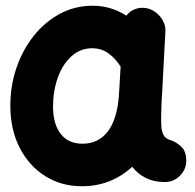

<svg xmlns="http://www.w3.org/2000/svg" viewBox="-20 -583 679 670"><path d="M555.2 52.2Q517.6 52.2 489.3 38.3Q460.9 24.4 441.4 -1Q367.2 66.9 266.1 66.9Q193.4 66.9 137 31Q80.6 -4.9 48.6 -67.6Q16.6 -130.4 16.1 -210.9Q15.6 -281.7 37.1 -345.2Q58.6 -408.7 97.7 -457.8Q136.7 -506.8 189.2 -534.9Q241.7 -563 303.2 -563Q367.2 -563 420.9 -528.3Q431.6 -543 449.2 -550.3Q466.8 -557.6 486.8 -555.2Q517.1 -550.8 538.1 -525.9Q559.1 -501 557.1 -471.7L544.9 -243.2Q544.4 -235.8 543.9 -228.5Q543 -207.5 542.5 -181.9Q542 -156.2 543 -143.6Q543.9 -125.5 550.8 -111.8Q557.6 -98.1 579.6 -92.3Q597.2 -85.9 613.5 -70.3Q629.9 -54.7 629.9 -22Q629.9 8.3 607.9 30.3Q585.9 52.2 555.2 52.2ZM268.1 -81.5Q322.3 -81.5 355.2 -123Q388.2 -164.6 395 -248.5Q395 -254.9 395.5 -260.3Q395.5 -263.2 396 -266.1L400.9 -350.6Q381.8 -380.9 357.2 -397.7Q332.5 -414.6 301.8 -414.6Q260.3 -414.6 229.2 -386.5Q198.2 -358.4 181.6 -311.8Q165 -265.1 165 -209Q166 -147.9 192.6 -114.7Q219.2 -81.5 268.1 -81.5Z"/></svg>

Font: Mikhak-DS2-FD ExtraBold
Style: Regular
Weight: 800
Designer: Amin Abedi
Version: Version 3.2